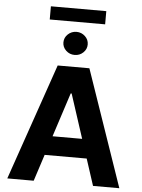

<svg xmlns="http://www.w3.org/2000/svg" viewBox="-68 -1143 883 1195"><g transform="rotate(5 373.5 -545.5)"><path d="M188.5 0H23.6L274.8 -727.5H472.9L723.6 0H559.2L376.6 -561.3H370.7ZM178.7 -285.9H567.8V-166.2H178.7ZM373.6 -802Q342.5 -802 320.1 -823.1Q297.8 -844.2 297.7 -873.8Q297.8 -904 320.1 -925Q342.5 -946 373.6 -946.3Q405.1 -946 427.3 -925Q449.6 -904 449.6 -873.8Q449.6 -844.2 427.3 -823.1Q405.1 -802 373.6 -802ZM546.7 -1090.8V-1008.4H200.6V-1090.8Z"/></g></svg>

Font: Inter V
Style: 
Weight: 400
Designer: Rasmus Andersson
Foundry: rsms
Version: Version 4.000;git-a3f224843